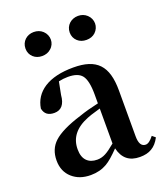

<svg xmlns="http://www.w3.org/2000/svg" viewBox="-147 -900 877 1016"><g transform="rotate(-20 291.0 -391.5)"><path d="M189 16C224 16 254 8 280 -7C301 -19 326 -41 357 -73C371 -14 407 15 466 15C493 15 515 10 533 -1C552 -12 567 -29 580 -54L562 -69C545 -47 530 -36 517 -36C493 -36 481 -56 481 -96V-354C481 -494 426 -551 295 -551C226 -551 171 -538 130 -512C90 -486 67 -450 60 -405C66 -374 86 -359 120 -359C159 -359 181 -385 185 -436L199 -508C217 -512 234 -514 251 -514C289 -514 315 -505 330 -486C345 -467 353 -431 353 -379V-328C312 -319 275 -309 244 -298C169 -275 116 -249 86 -221C58 -195 44 -161 44 -118C44 -77 58 -44 85 -20C112 4 146 16 189 16ZM249 -49C224 -49 205 -56 191 -70C176 -85 169 -107 169 -136C169 -200 205 -246 278 -275C287 -279 308 -286 340 -295C345 -297 350 -298 353 -299V-102C329 -82 310 -68 296 -61C281 -53 265 -49 249 -49ZM162 -664C182 -664 199 -670 212 -682C242 -707 242 -753 213 -780C199 -793 182 -799 162 -799C123 -799 92 -771 92 -731C92 -711 99 -695 113 -682C126 -670 143 -664 162 -664ZM362 -682C375 -670 392 -664 412 -664C432 -664 449 -670 462 -682C491 -709 491 -753 462 -780C448 -793 431 -799 412 -799C373 -799 341 -771 341 -731C341 -711 348 -695 362 -682Z"/></g></svg>

Font: AllPunType Bold
Style: Regular
Weight: 700
Version: 1.0